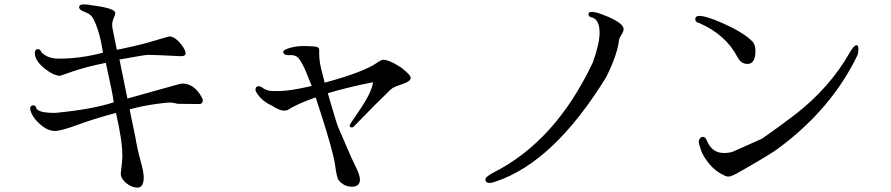

<svg xmlns="http://www.w3.org/2000/svg" viewBox="-20 -804 4040 871"><path d="M131 -326H133Q141 -326 144 -315Q151 -292 225 -292H232Q400 -308 496 -340Q491 -381 460 -519Q363 -499 308.5 -479.5Q254 -460 251 -460Q220 -462 179 -496Q138 -530 138 -564Q138 -581 153 -581Q163 -581 167 -568Q195 -538 246 -538Q346 -538 447 -565L440 -606Q431 -651 418 -685.5Q405 -720 394.5 -731.5Q384 -743 361.5 -751Q339 -759 339 -771.5Q339 -784 359 -784Q379 -784 404 -779Q503 -766 503 -745Q503 -738 496 -722Q489 -706 489 -693Q489 -680 491 -672L510 -578Q614 -599 679.5 -619Q745 -639 749 -639Q778 -637 809 -593Q822 -574 822 -562Q822 -550 803 -549Q802 -549 781 -550L695 -554Q663 -555 650 -555Q637 -555 522 -534L558 -357L784 -420Q801 -425 807 -425Q855 -425 888 -375Q900 -356 900 -349Q900 -332 882 -332L786 -333Q765 -339 750.5 -339Q736 -339 682 -331.5Q628 -324 568 -308L594 -182Q604 -123 618 -73.5Q632 -24 632 0Q632 47 604 47Q604 47 603 47Q577 47 552.5 26.5Q528 6 528 -15V-19L534 -73Q535 -84 535 -97Q535 -167 506 -292Q406 -265 331.5 -237.5Q257 -210 228.5 -210Q200 -210 172 -232Q144 -254 130.5 -276Q117 -298 117 -312Q117 -326 131 -326Z M1301 -554H1287Q1265 -554 1265 -569Q1265 -578 1294.5 -586.5Q1324 -595 1354.5 -595Q1385 -595 1406.5 -593Q1428 -591 1428 -579V-560Q1428 -521 1442 -472L1453 -429Q1630 -477 1690 -519Q1710 -533 1718 -533Q1743 -533 1790 -504Q1804 -495 1810 -489Q1843 -463 1843 -451Q1843 -435 1806.5 -423Q1770 -411 1759.5 -403.5Q1749 -396 1736 -382L1679 -326L1584 -229Q1580 -225 1576 -226Q1566 -226 1566 -235Q1566 -237 1572 -246L1611 -304Q1668 -388 1672 -431Q1560 -409 1467 -381L1485 -320Q1508 -241 1513 -230L1554 -135Q1574 -87 1593 -49Q1612 -11 1613 10Q1613 43 1576.5 43Q1540 43 1516 13Q1508 3 1500 -56Q1492 -115 1432 -301L1412 -362Q1330 -334 1283 -304L1270 -302Q1248 -302 1215 -324L1199 -332Q1172 -347 1155.5 -367.5Q1139 -388 1139 -396Q1139 -413 1154 -413Q1160 -413 1168 -408Q1190 -391 1216 -391H1246Q1295 -391 1394 -414L1386 -434Q1348 -535 1325 -548Q1313 -554 1301 -554Z M2202 26Q2182 26 2182 10Q2182 -2 2220 -22Q2501 -164 2670 -522Q2700 -607 2700 -656Q2700 -705 2675 -721Q2672 -723 2661 -726Q2650 -729 2649.5 -739.5Q2649 -750 2665.5 -750Q2682 -750 2713 -738Q2809 -702 2809 -672Q2809 -661 2799 -646Q2789 -631 2788 -621Q2780 -554 2730 -454Q2492 -68 2230 19Q2210 26 2202 26Z M3407 -573Q3407 -514 3371 -514Q3342 -514 3326 -544Q3273 -647 3151 -700Q3135 -703 3134 -716Q3134 -732 3153 -732L3171 -730Q3216 -720 3289 -684.5Q3362 -649 3395 -614Q3407 -600 3407 -573ZM3866 -599Q3874 -599 3874 -582Q3874 -565 3871 -556Q3754 -311 3511 -131Q3481 -108 3359 -38L3329 -21Q3298 -3 3286 -3Q3274 -3 3266 -8Q3226 -26 3198 -60Q3170 -94 3160 -123Q3150 -152 3150 -159L3151 -169Q3158 -183 3167 -183Q3176 -183 3180.5 -177Q3185 -171 3192 -155Q3215 -110 3264 -110Q3265 -110 3266 -110Q3296 -110 3316 -121L3437 -175Q3505 -222 3588 -285Q3745 -407 3835 -566Q3854 -599 3866 -599Z"/></svg>

Font: Sawarabi Mincho
Style: Regular
Weight: 400
Version: Version 1.00